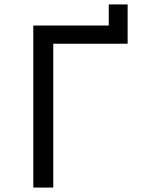

<svg xmlns="http://www.w3.org/2000/svg" viewBox="-20 -845 640 865"><path d="M130 0V-730H470V-825H555V-648H220V0Z"/></svg>

Font: JetBrains Mono NL
Style: Regular
Weight: 400
Monospace: yes
Designer: Philipp Nurullin, Konstantin Bulenkov
Foundry: JetBrains
Version: Version 2.305; ttfautohint (v1.8.4.7-5d5b)